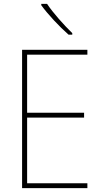

<svg xmlns="http://www.w3.org/2000/svg" viewBox="-20 -971 528 991"><path d="M223 -951H193V-944C227 -897 286 -834 334 -792H353V-800C310 -842 254 -904 223 -951ZM431 0V-25H120V-364H414V-389H120V-689H431V-714H94V0Z"/></svg>

Font: Noto Sans Georgian SemiCondensed Thin
Style: Regular
Weight: 100
Width: 4
Designer: Monotype Design Team, Akaki Razmadze
Foundry: Google LLC
Version: Version 2.005